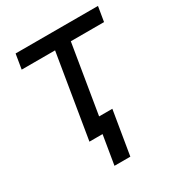

<svg xmlns="http://www.w3.org/2000/svg" viewBox="-166 -635 828 897"><g transform="rotate(-30 248.5 -186.0)"><path d="M145 0 219.2 -449.7H39.1L52.2 -529.3H496.6L483.4 -449.7H304.2L230 0ZM189.9 156.2 215.8 0H179.7L192.4 -79.6H314.5L275.4 156.2Z"/></g></svg>

Font: Inter 24pt
Style: Italic
Weight: 400
Italic angle: -9.3988°
Designer: Rasmus Andersson
Foundry: rsms
Version: Version 4.001;git-66647c0bb